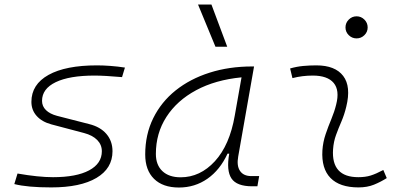

<svg xmlns="http://www.w3.org/2000/svg" viewBox="-20 -815 1798 845"><path d="M205.6 9.8Q100.1 9.8 43 -4.9L57.1 -51.3Q149.4 -35.2 213.4 -35.2Q315.9 -35.2 372.1 -65.2Q428.2 -95.2 428.2 -149.4Q428.2 -178.2 407.7 -199Q387.2 -219.7 350.1 -229.5L206.1 -267.6Q164.6 -278.8 141.4 -304.7Q118.2 -330.6 118.2 -366.7Q118.2 -443.4 193.6 -485.4Q269 -527.3 406.7 -527.3Q434.1 -527.3 466.3 -524.9Q498.5 -522.5 529.8 -517.6L517.1 -475.6Q439 -482.4 396 -482.4Q285.6 -482.4 225.3 -453.4Q165 -424.3 165 -371.1Q165 -347.2 182.4 -330.3Q199.7 -313.5 231 -305.2L372.1 -269Q421.4 -256.8 448.2 -225.6Q475.1 -194.3 475.1 -149.4Q475.1 -73.7 404.5 -32Q334 9.8 205.6 9.8Z M767.6 10.3Q696.8 10.3 658 -27.8Q619.1 -65.9 619.1 -135.3Q619.1 -223.1 654.3 -294.7Q689.5 -366.2 752.9 -417Q816.4 -467.8 902.3 -495.1Q988.3 -522.5 1089.4 -522.5H1098.1L1028.3 -126Q1021 -85.4 1036.4 -62.7Q1051.8 -40 1086.4 -40H1120.6L1112.8 4.9H1089.8Q1022 4.9 998.8 -29.5Q975.6 -64 988.8 -138.7H981.4Q948.2 -66.9 892.8 -28.3Q837.4 10.3 767.6 10.3ZM774.9 -34.7Q860.8 -34.7 925.8 -105.5Q990.7 -176.3 1013.2 -306.2L1043 -474.6Q927.7 -463.4 843.3 -418Q758.8 -372.6 712.4 -300.5Q666 -228.5 666 -137.7Q666 -88.9 694.8 -61.8Q723.6 -34.7 774.9 -34.7ZM928.2 -609.4 851.6 -794.9H910.6L980 -609.4Z M1667 -66.9 1682.1 -31.2Q1655.3 -14.2 1625.7 -2.2Q1596.2 9.8 1557.6 9.8Q1475.1 9.8 1434.6 -31.7Q1394 -73.2 1398.9 -153.3Q1401.4 -189.9 1413.1 -224.4Q1424.8 -258.8 1438.5 -291.5Q1452.1 -324.2 1459.5 -355Q1475.6 -417.5 1448.5 -450Q1421.4 -482.4 1356.4 -482.4Q1310.1 -482.4 1267.1 -471.2L1256.8 -513.7Q1285.6 -522 1314.5 -524.7Q1343.3 -527.3 1372.1 -527.3Q1455.1 -527.3 1490.5 -480.7Q1525.9 -434.1 1503.9 -345.2Q1495.6 -310.5 1482.7 -280.5Q1469.7 -250.5 1459 -221.2Q1448.2 -191.9 1445.8 -157.7Q1437.5 -35.2 1557.1 -35.2Q1587.9 -35.2 1611.3 -42.5Q1634.8 -49.8 1667 -66.9ZM1549.3 -646Q1529.3 -646 1514.9 -660.2Q1500.5 -674.3 1500.5 -694.3Q1500.5 -714.4 1514.9 -728.8Q1529.3 -743.2 1549.3 -743.2Q1569.3 -743.2 1583.7 -728.8Q1598.1 -714.4 1598.1 -694.3Q1598.1 -674.3 1583.7 -660.2Q1569.3 -646 1549.3 -646Z"/></svg>

Font: Cascadia Mono PL ExtraLight
Style: Italic
Weight: 200
Italic angle: -10°
Monospace: yes
Designer: Aaron Bell
Foundry: Saja Typeworks
Version: Version 2404.023; ttfautohint (v1.8.4)